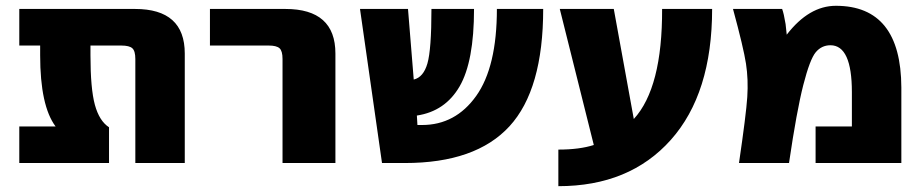

<svg xmlns="http://www.w3.org/2000/svg" viewBox="-20 -555 3155 656"><path d="M611.3 2H442.4V-353.5Q442.4 -380.9 432.1 -390.1Q421.9 -399.4 394.5 -399.4H289.1V-366.2Q289.1 -252 304.2 -196.8Q319.3 -141.6 352.5 -120.1V2H45.9V-123H169.9Q117.2 -193.4 117.2 -366.2V-399.4H45.9V-524.4H441.4Q611.3 -524.4 611.3 -372.1Z M697.3 -399.4V-524.4H955.1Q1126 -524.4 1126 -372.1V2H945.3V-353.5Q945.3 -380.9 935.1 -390.1Q924.8 -399.4 898.4 -399.4Z M1285.2 2 1210 -524.4H1374L1393.6 -283.2Q1426.8 -291 1440.4 -338.4Q1454.1 -385.7 1454.1 -524.4H1599.6Q1599.6 -344.7 1550.3 -259.8Q1501 -174.8 1404.3 -160.2L1406.2 -127.9H1421.9Q1536.1 -127.9 1606.9 -227.1Q1677.7 -326.2 1677.7 -524.4H1835.9Q1835.9 -249 1720.7 -123.5Q1605.5 2 1363.3 2Z M2145.5 -148.4Q2243.2 -254.9 2242.2 -524.4H2413.1Q2413.1 -235.4 2272 -77.1Q2130.9 81.1 1887.7 81.1V-43.9Q1960 -43.9 2008.8 -59.6L1892.6 -524.4H2077.1Z M2668 -436.5Q2744.1 -535.2 2835.9 -535.2Q3058.6 -535.2 3059.6 -255.9V2H2766.6V-123H2890.6V-240.2Q2890.6 -400.4 2817.4 -400.4Q2787.1 -400.4 2767.1 -376.5Q2747.1 -352.5 2724.6 -264.6Q2702.1 -176.8 2675.8 2H2504.9Q2529.3 -164.1 2533.2 -223.6Q2537.1 -283.2 2528.8 -337.4Q2520.5 -391.6 2484.4 -524.4H2652.3Q2658.2 -508.8 2664.1 -472.7Q2667 -448.2 2668 -436.5Z"/></svg>

Font: Gen Shin Gothic Heavy
Style: Bold
Weight: 900
Designer: [Source Han Sans]
Ryoko NISHIZUKA  (kana & ideographs); Paul D. Hunt (Latin, Greek & Cyrillic); Wenlong ZHANG  (bopomofo
Version: Version 1.002.20150607